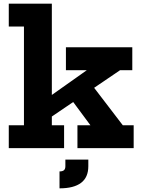

<svg xmlns="http://www.w3.org/2000/svg" viewBox="-20 -810 774 1050"><path d="M263.5 -125H330.5V0H28V-125H111V-665H28V-790H263.5ZM480.5 -348.5 651.5 -125H711V0H403.5V-125H474.5L357 -283.5ZM213 -138.5 172 -226 454.5 -426H340.5V-551.5H703.5V-426H636.5ZM337.5 63H463V99Q463 160 423.2 190Q383.5 220 305.5 220V127.5Q322 127.5 329.8 120.8Q337.5 114 337.5 99Z"/></svg>

Font: Hepta Slab ExtraLight
Style: Bold
Weight: 700
Version: Version 1.102